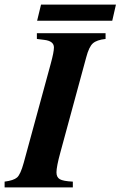

<svg xmlns="http://www.w3.org/2000/svg" viewBox="-52 -813 523 833"><path d="M51 -107 168 -536Q182 -587 182 -607Q182 -635 140 -640L108 -644V-669H406V-644Q368 -640 351 -625Q334 -610 322 -564L210 -152Q193 -90 193 -65Q193 -44 207.5 -35.5Q222 -27 264 -25V0H-32V-25Q7 -30 22 -43Q37 -56 51 -107ZM451 -793 435 -723H109L126 -793Z"/></svg>

Font: STIX
Style: Bold Italic
Weight: 700
Italic angle: -16.33°
Designer: MicroPress Inc., with final additions and corrections provided by Coen Hoffman, Elsevier (retired)
Version: Version 1.1.1